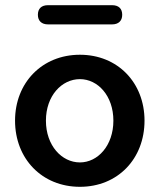

<svg xmlns="http://www.w3.org/2000/svg" viewBox="-20 -710 615 740"><path d="M288 10C434 10 537 -98 537 -245C537 -391 434 -499 288 -499C142 -499 38 -391 38 -245C38 -98 142 10 288 10ZM288 -84C218 -84 157 -149 157 -245C157 -341 218 -405 288 -405C357 -405 417 -341 417 -245C417 -149 357 -84 288 -84ZM165 -616H412C437 -616 451 -630 451 -653C451 -677 437 -690 412 -690H165C140 -690 126 -677 126 -653C126 -630 140 -616 165 -616Z"/></svg>

Font: SN Pro SemiBold
Style: Regular
Weight: 600
Designer: Tobias Whetton
Foundry: Supernotes
Version: Version 1.003;Glyphs 3.3 (3324)